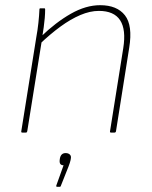

<svg xmlns="http://www.w3.org/2000/svg" viewBox="-20 -511 587 740"><path d="M408 0Q403 0 404 -5L455 -325Q478 -469 361 -469Q327 -469 289.5 -453Q252 -437 213 -408.5Q174 -380 133 -341L137 -369Q195 -425 253 -458Q311 -491 366 -491Q431 -491 461.5 -452Q492 -413 478 -327L427 -5Q426 0 421 0ZM66 0Q61 0 62 -5L120 -368Q125 -395 128 -423Q131 -451 132 -475Q132 -479 136 -479H151Q154 -479 154 -475Q154 -459 152.5 -441.5Q151 -424 148.5 -406Q146 -388 143 -370L142 -360L85 -5Q84 -2 83 -1Q82 0 79 0ZM200 209Q196 209 197 204L225 126Q217 126 213 121.5Q209 117 210 106L211 99Q213 89 218.5 84Q224 79 233 79Q243 79 249 84.5Q255 90 253 100L252 106Q251 111 249 117Q247 123 244 131L215 204Q214 209 210 209Z"/></svg>

Font: Sofia Sans Thin
Style: Italic
Weight: 250
Italic angle: -9°
Version: Version 4.100-B